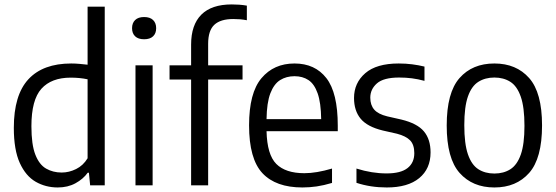

<svg xmlns="http://www.w3.org/2000/svg" viewBox="-20 -838 2513 868"><path d="M241 9.5Q186.5 9.5 141.5 -16.2Q96.5 -42 69.5 -101.2Q42.5 -160.5 42.5 -260Q42.5 -408.5 108.5 -479.8Q174.5 -551 302 -551Q320.5 -551 340 -549.2Q359.5 -547.5 376 -545.5V-808H453.5V0H387.5L382 -57H376.5Q356 -28.5 321.2 -9.5Q286.5 9.5 241 9.5ZM259 -58Q292 -58 324 -73.8Q356 -89.5 376 -122.5V-479.5Q341 -487 299.5 -487Q212.5 -487 167.2 -436.8Q122 -386.5 122 -267.5Q122 -184 139.8 -138.8Q157.5 -93.5 188.5 -75.8Q219.5 -58 259 -58Z M592.5 0V-542.5H670V0ZM631.5 -660.5Q605 -660.5 591 -673.8Q577 -687 577 -710.5Q577 -734 591 -747.5Q605 -761 631.5 -761Q658 -761 672 -747.5Q686 -734 686 -710.5Q686 -687 672 -673.8Q658 -660.5 631.5 -660.5Z M844 0V-478.5H746.5V-542.5H844V-636.5Q844 -725.5 890.2 -771.8Q936.5 -818 1027.5 -818Q1043.5 -818 1061.2 -816.8Q1079 -815.5 1096 -812.5V-746.5Q1080 -749.5 1065.5 -750.8Q1051 -752 1034.5 -752Q977 -752 949 -726Q921 -700 921 -640V-542.5H1076.5V-478.5H921V0Z M1347 9.5Q1227 9.5 1166.5 -55Q1106 -119.5 1106 -271.5Q1106 -418 1162 -484.5Q1218 -551 1311.5 -551Q1404 -551 1455.5 -484.8Q1507 -418.5 1507 -270V-245H1185Q1187.5 -138.5 1229.2 -96.8Q1271 -55 1356 -55Q1410 -55 1481 -76V-11Q1444 0 1411.8 4.8Q1379.5 9.5 1347 9.5ZM1311.5 -493.5Q1274.5 -493.5 1246.5 -476Q1218.5 -458.5 1202.2 -416Q1186 -373.5 1185 -299.5H1432Q1431 -373.5 1416 -416Q1401 -458.5 1374.5 -476Q1348 -493.5 1311.5 -493.5Z M1728.5 9.5Q1655 9.5 1591.5 -11.5V-76Q1661 -54 1728 -54Q1791.5 -54 1822.2 -78Q1853 -102 1853 -145.5Q1853 -184 1834 -203.5Q1815 -223 1774.5 -233.5L1710.5 -248Q1640.5 -265 1610.5 -301.2Q1580.5 -337.5 1580.5 -395Q1580.5 -463 1631.2 -507Q1682 -551 1782.5 -551Q1815 -551 1843.8 -547.2Q1872.5 -543.5 1899 -537V-472.5Q1869 -480.5 1842 -484Q1815 -487.5 1784.5 -487.5Q1714 -487.5 1684 -461Q1654 -434.5 1654 -396.5Q1654 -363 1671.8 -342.5Q1689.5 -322 1730.5 -312L1794.5 -297.5Q1866.5 -280 1896.5 -244Q1926.5 -208 1926.5 -149Q1926.5 -75 1875.2 -32.8Q1824 9.5 1728.5 9.5Z M2215 9.5Q2116.5 9.5 2058 -56Q1999.5 -121.5 1999.5 -270.5Q1999.5 -419.5 2057.5 -485.2Q2115.5 -551 2215 -551Q2314 -551 2372.2 -485.2Q2430.5 -419.5 2430.5 -271Q2430.5 -122 2372.2 -56.2Q2314 9.5 2215 9.5ZM2215 -53.5Q2257 -53.5 2287.5 -73Q2318 -92.5 2334.5 -139.5Q2351 -186.5 2351 -269Q2351 -353.5 2334.2 -401.2Q2317.5 -449 2287 -468.2Q2256.5 -487.5 2215 -487.5Q2173.5 -487.5 2142.8 -468.2Q2112 -449 2095.5 -402Q2079 -355 2079 -272Q2079 -188 2095.5 -140.2Q2112 -92.5 2142.5 -73Q2173 -53.5 2215 -53.5Z"/></svg>

Font: Encode Sans SmCnd
Style: Regular
Weight: 400
Width: 4
Designer: Multiple Designers
Foundry: Impallari Type
Version: Version 3.002; ttfautohint (v1.8.3) -l 8 -r 50 -G 200 -x 14 